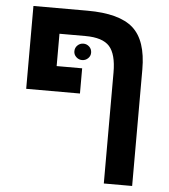

<svg xmlns="http://www.w3.org/2000/svg" viewBox="-55 -656 785 893"><g transform="rotate(5 337.5 -209.0)"><path d="M316.9 -606Q466.3 -606 530.8 -548.6Q595.2 -491.2 595.2 -356V188H462.9V-330.1Q462.9 -415.5 430.7 -451.7Q398.4 -487.8 317.9 -487.8H196.8V-336.9H315.9V-219.2H64.9V-606ZM272.9 -412.6Q272.9 -429.7 284.7 -440.7Q296.4 -451.7 312 -451.7Q327.6 -451.7 339.4 -440.7Q351.1 -429.7 351.1 -412.6Q351.1 -397 339.4 -386Q327.6 -375 312 -375Q296.4 -375 284.7 -386Q272.9 -397 272.9 -412.6Z"/></g></svg>

Font: Liberation Sans
Style: Bold
Weight: 700
Designer: Steve Matteson
Foundry: Ascender Corporation
Version: Version 2.1.5